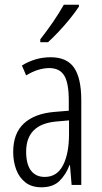

<svg xmlns="http://www.w3.org/2000/svg" viewBox="-20 -785 431 815"><path d="M195 -542Q264 -542 294.5 -497.5Q325 -453 325 -360V0H284L277 -84H275Q260 -44 232.5 -17Q205 10 156 10Q114 10 87.5 -11Q61 -32 48.5 -66Q36 -100 36 -140Q36 -219 81.5 -261Q127 -303 211 -310L272 -315V-358Q272 -433 252.5 -464.5Q233 -496 189 -496Q168 -496 143.5 -489Q119 -482 91 -465L73 -507Q130 -542 195 -542ZM217 -269Q91 -257 91 -141Q91 -88 111.5 -61Q132 -34 170 -34Q222 -34 247.5 -83.5Q273 -133 273 -216V-274ZM315 -757Q300 -734 277 -705.5Q254 -677 229 -650.5Q204 -624 184 -606H151V-618Q182 -658 206 -693Q230 -728 251 -765H315Z"/></svg>

Font: Noto Sans ExtraCondensed Light
Style: Regular
Weight: 300
Width: 2
Designer: Monotype Design Team
Foundry: Monotype Imaging Inc.
Version: Version 2.013; ttfautohint (v1.8.4.7-5d5b)